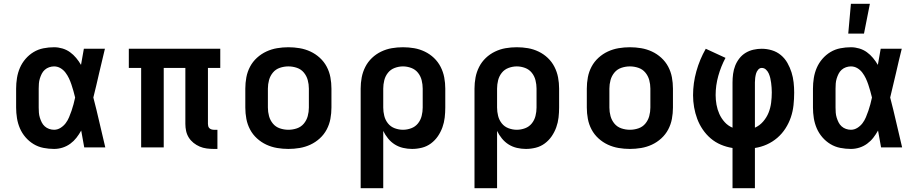

<svg xmlns="http://www.w3.org/2000/svg" viewBox="-20 -777 4840 1012"><path d="M265 8Q237 8 209 2.5Q181 -3 157 -17.5Q133 -32 114.5 -53.5Q96 -75 85 -100.5Q74 -126 69.5 -154Q65 -182 65 -210V-310Q65 -338 69.5 -366Q74 -394 85 -419.5Q96 -445 114.5 -466.5Q133 -488 157 -502.5Q181 -517 209 -522.5Q237 -528 265 -528Q287 -528 309 -521.5Q331 -515 349 -502Q367 -489 381.5 -471.5Q396 -454 407 -435Q411 -456 414.5 -477.5Q418 -499 422 -520H533Q517 -456 502.5 -391.5Q488 -327 472 -263Q489 -198 504 -132Q519 -66 535 0H424Q420 -22 416 -44.5Q412 -67 408 -89Q397 -69 383 -51Q369 -33 350.5 -19.5Q332 -6 310 1Q288 8 265 8ZM265 -93Q283 -93 299 -103Q315 -113 326 -127.5Q337 -142 344 -159Q351 -176 357 -193Q363 -210 367.5 -227.5Q372 -245 376 -263Q372 -280 367 -297.5Q362 -315 356.5 -331.5Q351 -348 343.5 -364Q336 -380 325 -394.5Q314 -409 298.5 -418Q283 -427 265 -427Q252 -427 239 -422.5Q226 -418 216 -409Q206 -400 200 -388Q194 -376 190 -363Q186 -350 185 -336.5Q184 -323 184 -310V-210Q184 -197 185 -183.5Q186 -170 190 -157Q194 -144 200 -132Q206 -120 216 -111Q226 -102 239 -97.5Q252 -93 265 -93Z M1126 8H1107Q1088 8 1069 5.5Q1050 3 1032.5 -4.5Q1015 -12 1000 -24Q985 -36 975 -52Q965 -68 961 -86.5Q957 -105 957 -124V-419H843V0H724V-419H659V-520H1141V-419H1076V-124Q1076 -118 1077.5 -112Q1079 -106 1083.5 -101.5Q1088 -97 1094.5 -95Q1101 -93 1107 -93H1126Z M1500 8Q1470 8 1440.5 3Q1411 -2 1384 -14.5Q1357 -27 1334.5 -47.5Q1312 -68 1298 -94.5Q1284 -121 1278.5 -150.5Q1273 -180 1273 -210V-310Q1273 -340 1278.5 -369.5Q1284 -399 1298 -425.5Q1312 -452 1334.5 -472.5Q1357 -493 1384 -505.5Q1411 -518 1440.5 -523Q1470 -528 1500 -528Q1530 -528 1559.5 -523Q1589 -518 1616 -505.5Q1643 -493 1665.5 -472.5Q1688 -452 1702 -425.5Q1716 -399 1721.5 -369.5Q1727 -340 1727 -310V-210Q1727 -180 1721.5 -150.5Q1716 -121 1702 -94.5Q1688 -68 1665.5 -47.5Q1643 -27 1616 -14.5Q1589 -2 1559.5 3Q1530 8 1500 8ZM1500 -93Q1523 -93 1545 -100.5Q1567 -108 1581.5 -125.5Q1596 -143 1602 -165Q1608 -187 1608 -210V-310Q1608 -333 1602 -355Q1596 -377 1581.5 -394.5Q1567 -412 1545 -419.5Q1523 -427 1500 -427Q1477 -427 1455 -419.5Q1433 -412 1418.5 -394.5Q1404 -377 1398 -355Q1392 -333 1392 -310V-210Q1392 -187 1398 -165Q1404 -143 1418.5 -125.5Q1433 -108 1455 -100.5Q1477 -93 1500 -93Z M1881 215V-310Q1881 -340 1886.5 -369Q1892 -398 1905.5 -424.5Q1919 -451 1940.5 -471.5Q1962 -492 1989 -505Q2016 -518 2045 -523Q2074 -528 2104 -528Q2134 -528 2163 -523Q2192 -518 2219 -505Q2246 -492 2267.5 -471.5Q2289 -451 2302.5 -424.5Q2316 -398 2321.5 -369Q2327 -340 2327 -310V-210Q2327 -184 2324 -157.5Q2321 -131 2312 -106Q2303 -81 2288 -59Q2273 -37 2251.5 -21Q2230 -5 2204 1.5Q2178 8 2152 8Q2128 8 2104.5 2.5Q2081 -3 2061 -15.5Q2041 -28 2025.5 -47Q2010 -66 2000 -87V215ZM2104 -93Q2126 -93 2147.5 -101Q2169 -109 2183 -126.5Q2197 -144 2202.5 -166Q2208 -188 2208 -210V-310Q2208 -332 2202.5 -354Q2197 -376 2183 -393.5Q2169 -411 2147.5 -419Q2126 -427 2104 -427Q2082 -427 2060.5 -419Q2039 -411 2025 -393.5Q2011 -376 2005.5 -354Q2000 -332 2000 -310V-210Q2000 -188 2005.5 -166Q2011 -144 2025 -126.5Q2039 -109 2060.5 -101Q2082 -93 2104 -93Z M2481 215V-310Q2481 -340 2486.5 -369Q2492 -398 2505.5 -424.5Q2519 -451 2540.5 -471.5Q2562 -492 2589 -505Q2616 -518 2645 -523Q2674 -528 2704 -528Q2734 -528 2763 -523Q2792 -518 2819 -505Q2846 -492 2867.5 -471.5Q2889 -451 2902.5 -424.5Q2916 -398 2921.5 -369Q2927 -340 2927 -310V-210Q2927 -184 2924 -157.5Q2921 -131 2912 -106Q2903 -81 2888 -59Q2873 -37 2851.5 -21Q2830 -5 2804 1.5Q2778 8 2752 8Q2728 8 2704.5 2.5Q2681 -3 2661 -15.5Q2641 -28 2625.5 -47Q2610 -66 2600 -87V215ZM2704 -93Q2726 -93 2747.5 -101Q2769 -109 2783 -126.5Q2797 -144 2802.5 -166Q2808 -188 2808 -210V-310Q2808 -332 2802.5 -354Q2797 -376 2783 -393.5Q2769 -411 2747.5 -419Q2726 -427 2704 -427Q2682 -427 2660.5 -419Q2639 -411 2625 -393.5Q2611 -376 2605.5 -354Q2600 -332 2600 -310V-210Q2600 -188 2605.5 -166Q2611 -144 2625 -126.5Q2639 -109 2660.5 -101Q2682 -93 2704 -93Z M3300 8Q3270 8 3240.5 3Q3211 -2 3184 -14.5Q3157 -27 3134.5 -47.5Q3112 -68 3098 -94.5Q3084 -121 3078.5 -150.5Q3073 -180 3073 -210V-310Q3073 -340 3078.5 -369.5Q3084 -399 3098 -425.5Q3112 -452 3134.5 -472.5Q3157 -493 3184 -505.5Q3211 -518 3240.5 -523Q3270 -528 3300 -528Q3330 -528 3359.5 -523Q3389 -518 3416 -505.5Q3443 -493 3465.5 -472.5Q3488 -452 3502 -425.5Q3516 -399 3521.5 -369.5Q3527 -340 3527 -310V-210Q3527 -180 3521.5 -150.5Q3516 -121 3502 -94.5Q3488 -68 3465.5 -47.5Q3443 -27 3416 -14.5Q3389 -2 3359.5 3Q3330 8 3300 8ZM3300 -93Q3323 -93 3345 -100.5Q3367 -108 3381.5 -125.5Q3396 -143 3402 -165Q3408 -187 3408 -210V-310Q3408 -333 3402 -355Q3396 -377 3381.5 -394.5Q3367 -412 3345 -419.5Q3323 -427 3300 -427Q3277 -427 3255 -419.5Q3233 -412 3218.5 -394.5Q3204 -377 3198 -355Q3192 -333 3192 -310V-210Q3192 -187 3198 -165Q3204 -143 3218.5 -125.5Q3233 -108 3255 -100.5Q3277 -93 3300 -93Z M3841 215V3Q3809 -2 3779.5 -14.5Q3750 -27 3726 -47.5Q3702 -68 3684 -94.5Q3666 -121 3655 -150.5Q3644 -180 3638.5 -211.5Q3633 -243 3633 -275Q3633 -339 3650.5 -401.5Q3668 -464 3700 -520L3804 -472Q3780 -427 3766 -377Q3752 -327 3752 -276Q3752 -251 3756.5 -225.5Q3761 -200 3771.5 -176.5Q3782 -153 3799.5 -133.5Q3817 -114 3841 -104V-343Q3841 -365 3844 -387.5Q3847 -410 3855 -430.5Q3863 -451 3877 -469Q3891 -487 3910 -498.5Q3929 -510 3951 -515Q3973 -520 3995 -520Q4022 -520 4048.5 -512Q4075 -504 4096 -486.5Q4117 -469 4130.5 -445Q4144 -421 4152 -395.5Q4160 -370 4163 -343Q4166 -316 4166 -289Q4166 -256 4162.5 -223Q4159 -190 4148.5 -159Q4138 -128 4120 -100Q4102 -72 4077 -50.5Q4052 -29 4022 -15.5Q3992 -2 3959 3V215ZM3959 -104Q3984 -115 4002.5 -136.5Q4021 -158 4031 -183Q4041 -208 4044.5 -235.5Q4048 -263 4048 -290Q4048 -303 4047 -315.5Q4046 -328 4044.5 -340.5Q4043 -353 4040 -365.5Q4037 -378 4032 -389.5Q4027 -401 4017.5 -410Q4008 -419 3995 -419Q3984 -419 3976 -409.5Q3968 -400 3965 -389Q3962 -378 3960.5 -366.5Q3959 -355 3959 -343Z M4465 8Q4437 8 4409 2.5Q4381 -3 4357 -17.5Q4333 -32 4314.5 -53.5Q4296 -75 4285 -100.5Q4274 -126 4269.5 -154Q4265 -182 4265 -210V-310Q4265 -338 4269.5 -366Q4274 -394 4285 -419.5Q4296 -445 4314.5 -466.5Q4333 -488 4357 -502.5Q4381 -517 4409 -522.5Q4437 -528 4465 -528Q4487 -528 4509 -521.5Q4531 -515 4549 -502Q4567 -489 4581.5 -471.5Q4596 -454 4607 -435Q4611 -456 4614.5 -477.5Q4618 -499 4622 -520H4733Q4717 -456 4702.5 -391.5Q4688 -327 4672 -263Q4689 -198 4704 -132Q4719 -66 4735 0H4624Q4620 -22 4616 -44.5Q4612 -67 4608 -89Q4597 -69 4583 -51Q4569 -33 4550.5 -19.5Q4532 -6 4510 1Q4488 8 4465 8ZM4465 -93Q4483 -93 4499 -103Q4515 -113 4526 -127.5Q4537 -142 4544 -159Q4551 -176 4557 -193Q4563 -210 4567.5 -227.5Q4572 -245 4576 -263Q4572 -280 4567 -297.5Q4562 -315 4556.5 -331.5Q4551 -348 4543.5 -364Q4536 -380 4525 -394.5Q4514 -409 4498.5 -418Q4483 -427 4465 -427Q4452 -427 4439 -422.5Q4426 -418 4416 -409Q4406 -400 4400 -388Q4394 -376 4390 -363Q4386 -350 4385 -336.5Q4384 -323 4384 -310V-210Q4384 -197 4385 -183.5Q4386 -170 4390 -157Q4394 -144 4400 -132Q4406 -120 4416 -111Q4426 -102 4439 -97.5Q4452 -93 4465 -93ZM4451 -600 4465 -757H4565L4534 -600Z"/></svg>

Font: R Plex Mono
Style: Bold
Weight: 700
Monospace: yes
Designer: Belleve Invis
Foundry: Belleve Invis
Version: Version 31.8.0